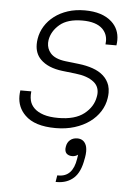

<svg xmlns="http://www.w3.org/2000/svg" viewBox="-56 -584 635 891"><g transform="rotate(5 261.5 -138.5)"><path d="M215 15Q117 15 72 -30Q35 -66 35 -119Q35 -131 37 -145H88Q87 -136 87 -128Q87 -115 90 -102Q95 -82 111 -66.5Q127 -51 154.5 -42Q182 -33 223 -33Q301 -33 343 -66Q385 -99 393 -146Q395 -155 395 -164Q395 -196 371 -215Q341 -239 285 -245L224 -252Q156 -260 121 -295Q94 -322 94 -365Q94 -377 96 -390Q101 -422 118 -449.5Q135 -477 162 -497.5Q189 -518 224.5 -529.5Q260 -541 303 -541Q385 -541 429 -501Q465 -468 465 -417Q465 -405 463 -392H412Q413 -400 413 -408Q413 -441 390 -464Q360 -493 296 -493Q227 -493 190.5 -462Q154 -431 147 -389Q146 -382 146 -376Q146 -349 163 -329Q184 -304 235 -298L296 -291Q332 -287 362 -276.5Q392 -266 412 -248Q432 -230 441 -204Q446 -188 446 -170Q446 -158 444 -145Q439 -111 420.5 -82Q402 -53 372.5 -31.5Q343 -10 303 2.5Q263 15 215 15ZM320 53.9Q346 53.9 358 74.9Q366 87.9 366 110.9Q366 123.9 363 140.9L362 144.9Q352 207.9 321 235.9Q290 263.9 242 263.9H237L242 232.9H248Q314 232.9 327 148.9L330 128.9Q325 132.9 318 135.4Q311 137.9 303 137.9Q286 137.9 276 127.9Q269 119.9 269 105.9Q269 101.9 270 96.9Q273 76.9 286.5 65.4Q300 53.9 320 53.9Z"/></g></svg>

Font: Sora ExtraLight
Style: Italic
Weight: 200
Designer: Jonathan Barnbrook, Juli√°n Moncada
Version: Version 1.000